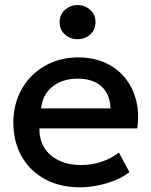

<svg xmlns="http://www.w3.org/2000/svg" viewBox="-20 -742 612 776"><path d="M302.5 15Q222.5 15 162 -17.8Q101.5 -50.5 67.8 -109.5Q34 -168.5 34 -246.5Q34 -303.5 53.5 -351.8Q73 -400 108.5 -435.5Q144 -471 191.8 -490.5Q239.5 -510 296 -510Q357.5 -510 405.5 -488.2Q453.5 -466.5 485.2 -427.5Q517 -388.5 530.2 -336.2Q543.5 -284 534.5 -223H139.5Q138.5 -178.5 159 -145.2Q179.5 -112 217.8 -93.5Q256 -75 308 -75Q350 -75 389.2 -87.8Q428.5 -100.5 460.5 -125.5L503 -46.5Q479 -27 445 -13.2Q411 0.5 374 7.8Q337 15 302.5 15ZM146 -304H426.5Q425 -360 390.8 -392Q356.5 -424 293.5 -424Q232.5 -424 192.2 -392Q152 -360 146 -304ZM293.5 -583.5Q264 -583.5 242.5 -602.5Q221 -621.5 221 -652.5Q221 -683 242.5 -702.2Q264 -721.5 293.5 -721.5Q323 -721.5 344.5 -702.2Q366 -683 366 -652.5Q366 -621.5 344.5 -602.5Q323 -583.5 293.5 -583.5Z"/></svg>

Font: Geologica Cursive
Style: Regular
Weight: 400
Designer: Sindre Bremnes, Frode Helland
Foundry: Monokrom Skriftforlag AS
Version: Version 1.010;gftools[0.9.28]